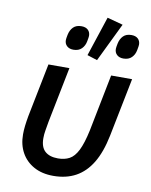

<svg xmlns="http://www.w3.org/2000/svg" viewBox="-89 -860 736 938"><g transform="rotate(10 279.0 -391.5)"><path d="M227 -520 172 -244Q168 -219 164.5 -200Q161 -181 161 -161Q161 -117 183.5 -96.5Q206 -76 248 -76Q281 -76 305 -89Q329 -102 346.5 -137Q364 -172 378 -237L434 -520H538L480 -230Q463 -146 431 -93Q399 -40 351.5 -14Q304 12 240 12Q184 12 143.5 -10.5Q103 -33 81.5 -72Q60 -111 60 -162Q60 -182 62.5 -204Q65 -226 70 -254L123 -520ZM446 -774 353 -582 303 -598 368 -795ZM230 -612Q210 -612 198 -623Q186 -634 186 -652Q186 -656 187 -662.5Q188 -669 190 -679Q195 -703 209.5 -717.5Q224 -732 250 -732Q271 -732 282.5 -721Q294 -710 294 -692Q294 -688 293 -682Q292 -676 290 -665Q286 -642 271 -627Q256 -612 230 -612ZM478 -612Q458 -612 446 -623Q434 -634 434 -652Q434 -656 435 -662.5Q436 -669 438 -679Q443 -703 457.5 -717.5Q472 -732 498 -732Q519 -732 530.5 -721Q542 -710 542 -692Q542 -688 541 -682Q540 -676 538 -665Q534 -642 519 -627Q504 -612 478 -612Z"/></g></svg>

Font: IBM Plex Sans Medium
Style: Italic
Weight: 500
Italic angle: -11.31°
Designer: Mike Abbink, Paul van der Laan, Pieter van Rosmalen
Foundry: Bold Monday
Version: Version 3.201